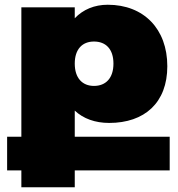

<svg xmlns="http://www.w3.org/2000/svg" viewBox="-20 -578 750 809"><path d="M695 -2H295V-112C331 -78 381 -60 440 -60C589 -60 685 -145 685 -299C685 -456 586 -558 434 -558C378 -558 330 -538 295 -501V-547H70V-2H10V140H70V211H295V140H695ZM376 -403C426 -403 458 -371 458 -310C458 -249 426 -216 376 -216C327 -216 295 -249 295 -310C295 -371 327 -403 376 -403Z"/></svg>

Font: Montserrat arm Black
Style: Regular
Weight: 900
Designer: Julieta Ulanovsky
Foundry: Julieta Ulanovsky
Version: Version 6.000;PS 006.000;hotconv 1.0.88;makeotf.lib2.5.64775